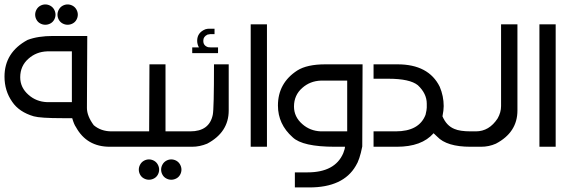

<svg xmlns="http://www.w3.org/2000/svg" viewBox="-20 -652 2538 853"><path d="M215.8 -492.2H367.7L366.2 -172.4Q366.2 -136.7 396.5 -95.7Q428.7 -68.4 475.6 -68.4H516.6V0H467.8Q365.2 0 317.4 -87.4Q309.1 -98.6 300.8 -127H258.3Q159.2 -127 129.9 -135.3Q64.9 -154.3 34.2 -199.7Q0 -248.5 0 -311.5Q0 -419.4 102.5 -474.6Q148.4 -492.2 215.8 -492.2ZM189 -198.2H299.3V-423.8H189Q141.1 -421.9 106.9 -391.6Q69.8 -359.4 69.8 -308.6Q69.8 -262.7 106.9 -230.5Q141.1 -200.2 189 -198.2ZM280.3 -632.3Q292 -632.3 302.7 -626.5Q313.5 -620.6 319.6 -609.6Q325.7 -598.6 325.7 -586.9Q325.7 -575.2 319.8 -564.5Q314 -553.7 303.2 -547.9Q292.5 -542 280.3 -542Q268.6 -542 257.8 -547.9Q247.1 -553.7 241.2 -564.5Q235.4 -575.2 235.4 -586.9Q235.4 -598.6 241.5 -609.6Q247.6 -620.6 258.3 -626.5Q269 -632.3 280.3 -632.3ZM181.2 -632.3Q192.9 -632.3 203.6 -626.5Q214.4 -620.6 220.5 -609.6Q226.6 -598.6 226.6 -586.9Q226.6 -575.2 220.7 -564.5Q214.8 -553.7 204.1 -547.9Q193.4 -542 181.2 -542Q169.4 -542 158.7 -547.9Q147.9 -553.7 142.1 -564.5Q136.2 -575.2 136.2 -586.9Q136.2 -598.6 142.3 -609.6Q148.4 -620.6 159.2 -626.5Q169.9 -632.3 181.2 -632.3Z M740.7 56.2Q752.4 56.2 763.2 62Q773.9 67.9 780 78.9Q786.1 89.8 786.1 101.6Q786.1 113.3 780.3 124Q774.4 134.8 763.7 140.6Q752.9 146.5 740.7 146.5Q729 146.5 718.3 140.6Q707.5 134.8 701.7 124Q695.8 113.3 695.8 101.6Q695.8 89.8 701.9 78.9Q708 67.9 718.8 62Q729.5 56.2 740.7 56.2ZM641.6 56.2Q653.3 56.2 664.1 62Q674.8 67.9 680.9 78.9Q687 89.8 687 101.6Q687 113.3 681.2 124Q675.3 134.8 664.6 140.6Q653.8 146.5 641.6 146.5Q629.9 146.5 619.1 140.6Q608.4 134.8 602.5 124Q596.7 113.3 596.7 101.6Q596.7 89.8 602.8 78.9Q608.9 67.9 619.6 62Q630.4 56.2 641.6 56.2ZM644 -366.2H715.3V-68.4H798.8V0H492.2V-68.4H642.6Z M907.2 -524.4H933.1V-500.5H913.1Q912.1 -499.5 902.3 -498.5Q883.3 -489.3 883.3 -472.2V-469.7Q883.3 -449.2 904.3 -442.4Q911.1 -441.4 916.5 -441.4H948.7V-417.5Q948.7 -416 947.3 -416H834V-441.4H863.8Q856 -455.6 856 -470.7Q856 -507.3 892.6 -522Q901.4 -524.4 907.2 -524.4ZM930.7 -366.2H996.1V-161.1Q996.1 -64.5 900.4 -13.7Q867.2 0 833.5 0H774.4V-68.4H825.2Q910.2 -68.4 925.3 -142.1Q930.7 -167 930.7 -366.2Z M1093.8 -543.9H1166V0H1093.8Z M1425.3 -366.2H1590.8L1589.4 -1Q1577.6 59.1 1560.5 85Q1504.9 180.7 1354.5 180.7H1290V113.8H1346.2Q1468.3 113.8 1504.9 28.8Q1512.7 8.8 1512.7 0H1467.8Q1324.2 0 1280.3 -42Q1214.8 -100.1 1214.8 -183.1Q1214.8 -283.2 1300.8 -338.9Q1344.2 -366.2 1425.3 -366.2ZM1405.3 -68.4H1522.5V-293.9H1405.3Q1357.4 -292 1323.2 -261.7Q1286.1 -229.5 1286.1 -178.7Q1286.1 -132.8 1323.2 -100.6Q1357.4 -70.3 1405.3 -68.4Z M1746.1 -366.2Q1884.3 -366.2 1933.6 -266.6Q1951.2 -225.1 1951.2 -180.7Q1951.2 -162.6 1945.8 -135.3Q1963.4 -93.3 1999 -79.1Q2023.4 -68.4 2071.3 -68.4H2103V0H2070.3Q1964.8 0 1922.4 -44.9L1906.2 -60.1Q1854 0 1743.2 0H1639.6V-68.4H1737.8Q1842.3 -68.4 1870.6 -142.1Q1876 -164.6 1876 -173.8V-191.4Q1876 -236.3 1836.4 -273.4Q1800.8 -302.2 1705.1 -302.2H1639.6V-366.2Z M2206.1 -543.9H2278.8V-161.1Q2278.8 -64 2183.1 -13.7Q2152.3 0 2117.2 0H2078.6V-68.4H2094.2Q2153.3 -68.4 2190.9 -126Q2206.1 -152.8 2206.1 -180.7Z M2376.5 -543.9H2448.7V0H2376.5Z"/></svg>

Font: Gasq
Style: Regular
Weight: 400
Designer: Husham Jawad
Version: Version 1.00;December 29, 2020;FontCreator 13.0.0.2683 32-bi